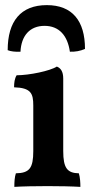

<svg xmlns="http://www.w3.org/2000/svg" viewBox="-20 -727 369 750"><path d="M163 -707C61 -707 10 -644 10 -531C22 -526 40 -524 60 -525C63 -588 97 -626 154 -626C211 -626 244 -588 253 -525C273 -524 295 -528 312 -536C312 -646 262 -707 163 -707ZM36 3C66 1 119 0 166 0C212 0 262 1 294 3C294 -13 293 -34 288 -50C243 -51 227 -70 227 -137V-420C227 -448 217 -461 202 -467C176 -450 94 -433 45 -433C37 -420 35 -404 35 -386C101 -384 110 -362 110 -315V-137C110 -70 95 -51 42 -50C37 -35 36 -16 36 3Z"/></svg>

Font: Vollkorn Semibold
Style: Regular
Weight: 600
Designer: Friedrich Althausen
Foundry: Friedrich Althausen
Version: Version 4.015;PS 004.015;hotconv 1.0.88;makeotf.lib2.5.64775